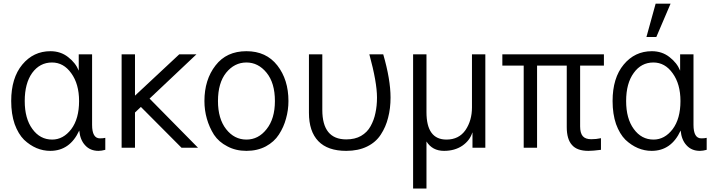

<svg xmlns="http://www.w3.org/2000/svg" viewBox="-20 -831 4019 1080"><path d="M43 -262.7Q43 -392.6 105.5 -467.8Q168 -543 263.7 -543Q321.3 -543 363.3 -509.8Q405.3 -477.5 422.9 -433.6Q422.9 -463.9 422.9 -525.4Q441.4 -525.4 498 -525.4Q498 -425.8 498 -128.9Q498 -52.7 542 -52.7Q560.5 -52.7 572.3 -55.7Q572.3 -33.2 572.3 11.7Q550.8 17.6 534.2 17.6Q487.3 17.6 459 -13.7Q430.7 -43.9 425.8 -96.7Q373 17.6 262.7 17.6Q222.7 17.6 185.5 2Q148.4 -13.7 115.2 -44.9Q83 -77.1 62.5 -132.8Q43 -189.5 43 -262.7ZM119.1 -262.7Q119.1 -164.1 162.1 -105.5Q205.1 -45.9 273.4 -45.9Q335.9 -45.9 380.9 -104.5Q424.8 -163.1 424.8 -262.7Q424.8 -358.4 380.9 -418.9Q337.9 -479.5 272.5 -479.5Q204.1 -479.5 161.1 -420.9Q119.1 -362.3 119.1 -262.7Z M664.1 0Q664.1 -130.9 664.1 -525.4Q682.6 -525.4 739.3 -525.4Q739.3 -466.8 739.3 -293Q801.8 -350.6 988.3 -525.4Q1012.7 -525.4 1085 -525.4Q1019.5 -462.9 821.3 -276.4Q889.6 -207 1093.8 0Q1070.3 0 1001 0Q943.4 -57.6 772.5 -229.5Q764.6 -221.7 739.3 -198.2Q739.3 -148.4 739.3 0Q720.7 0 664.1 0Z M1206.1 -262.7Q1206.1 -163.1 1252 -104.5Q1297.9 -45.9 1366.2 -45.9Q1433.6 -45.9 1479.5 -104.5Q1526.4 -163.1 1526.4 -262.7Q1526.4 -364.3 1479.5 -421.9Q1432.6 -479.5 1366.2 -479.5Q1298.8 -479.5 1252 -421.9Q1206.1 -364.3 1206.1 -262.7ZM1129.9 -262.7Q1129.9 -382.8 1192.4 -462.9Q1253.9 -543 1366.2 -543Q1477.5 -543 1540 -462.9Q1602.5 -382.8 1602.5 -262.7Q1602.5 -211.9 1588.9 -164.1Q1576.2 -116.2 1548.8 -74.2Q1522.5 -33.2 1475.6 -7.8Q1427.7 17.6 1366.2 17.6Q1305.7 17.6 1258.8 -7.8Q1210.9 -32.2 1183.6 -73.2Q1157.2 -115.2 1143.6 -163.1Q1129.9 -210.9 1129.9 -262.7Z M1717.8 -196.3Q1717.8 -278.3 1717.8 -525.4Q1736.3 -525.4 1793 -525.4Q1793 -447.3 1793 -212.9Q1793 -46.9 1927.7 -46.9Q1976.6 -46.9 2010.7 -66.4Q2045.9 -86.9 2064.5 -121.1Q2084 -156.2 2091.8 -195.3Q2100.6 -235.4 2100.6 -282.2Q2100.6 -368.2 2057.6 -525.4Q2084 -525.4 2135.7 -525.4Q2176.8 -383.8 2176.8 -282.2Q2176.8 -220.7 2163.1 -168.9Q2150.4 -117.2 2122.1 -74.2Q2094.7 -31.2 2044.9 -6.8Q1995.1 17.6 1927.7 17.6Q1823.2 17.6 1770.5 -37.1Q1717.8 -91.8 1717.8 -196.3Z M2303.7 229.5Q2303.7 41 2303.7 -525.4Q2322.3 -525.4 2378.9 -525.4Q2378.9 -444.3 2378.9 -200.2Q2378.9 -45.9 2491.2 -45.9Q2561.5 -45.9 2598.6 -99.6Q2634.8 -153.3 2634.8 -226.6Q2634.8 -326.2 2634.8 -525.4Q2653.3 -525.4 2710 -525.4Q2710 -393.6 2710 0Q2692.4 0 2637.7 0Q2637.7 -21.5 2637.7 -85Q2637.7 -85 2636.7 -85Q2623 -41 2581.1 -11.7Q2538.1 17.6 2477.5 17.6Q2412.1 17.6 2378.9 -35.2Q2378.9 52.7 2378.9 229.5Q2360.4 229.5 2303.7 229.5Z M2805.7 -461.9Q2805.7 -477.5 2805.7 -525.4Q2948.2 -525.4 3377 -525.4Q3377 -509.8 3377 -461.9Q3343.8 -461.9 3243.2 -461.9Q3243.2 -376 3243.2 -120.1Q3243.2 -83 3257.8 -65.4Q3272.5 -47.9 3305.7 -47.9Q3334 -47.9 3360.4 -53.7Q3360.4 -32.2 3360.4 11.7Q3315.4 17.6 3290 17.6Q3225.6 17.6 3197.3 -15.6Q3168 -47.9 3168 -116.2Q3168 -231.4 3168 -461.9Q3126 -461.9 3001 -461.9Q3001 -346.7 3001 0Q2982.4 0 2925.8 0Q2925.8 -115.2 2925.8 -461.9Q2895.5 -461.9 2805.7 -461.9Z M3425.8 -262.7Q3425.8 -392.6 3488.3 -467.8Q3550.8 -543 3646.5 -543Q3704.1 -543 3746.1 -509.8Q3788.1 -477.5 3805.7 -433.6Q3805.7 -463.9 3805.7 -525.4Q3824.2 -525.4 3880.9 -525.4Q3880.9 -425.8 3880.9 -128.9Q3880.9 -52.7 3924.8 -52.7Q3943.4 -52.7 3955.1 -55.7Q3955.1 -33.2 3955.1 11.7Q3933.6 17.6 3917 17.6Q3870.1 17.6 3841.8 -13.7Q3813.5 -43.9 3808.6 -96.7Q3755.9 17.6 3645.5 17.6Q3605.5 17.6 3568.4 2Q3531.2 -13.7 3498 -44.9Q3465.8 -77.1 3445.3 -132.8Q3425.8 -189.5 3425.8 -262.7ZM3502 -262.7Q3502 -164.1 3544.9 -105.5Q3587.9 -45.9 3656.2 -45.9Q3718.8 -45.9 3763.7 -104.5Q3807.6 -163.1 3807.6 -262.7Q3807.6 -358.4 3763.7 -418.9Q3720.7 -479.5 3655.3 -479.5Q3586.9 -479.5 3544.9 -420.9Q3502 -362.3 3502 -262.7ZM3616.2 -623Q3628.9 -669.9 3668 -810.5Q3688.5 -810.5 3752 -810.5Q3732.4 -763.7 3671.9 -623Q3658.2 -623 3616.2 -623Z"/></svg>

Font: Gothic A1
Style: Regular
Weight: 400
Designer: HanYang I&C Co.,Ltd.
Version: Version 2.50